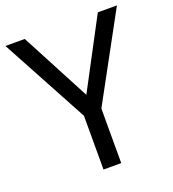

<svg xmlns="http://www.w3.org/2000/svg" viewBox="-131 -815 827 916"><g transform="rotate(-20 283.0 -357.0)"><path d="M283 -363 469 -714H566L328 -277V0H238V-273L0 -714H98Z"/></g></svg>

Font: Noto Sans Warang Citi
Style: Regular
Weight: 400
Designer: Mangu Purty
Foundry: Mangu Purty
Version: Version 3.002; ttfautohint (v1.8.4.7-5d5b)